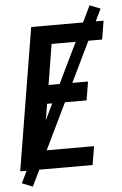

<svg xmlns="http://www.w3.org/2000/svg" viewBox="-60 -862 626 988"><g transform="rotate(-5 253.0 -368.0)"><path d="M11 0 132 -735H506L490 -639H229L195 -430H399L383 -334H179L140 -96H401L385 0ZM69 84 14 62 441 -820 496 -798Z"/></g></svg>

Font: Iosevka Oblique
Style: Bold
Weight: 700
Italic angle: -9°
Monospace: yes
Designer: Belleve Invis
Foundry: Belleve Invis
Version: Version 32.5.0; ttfautohint (v1.8.4)